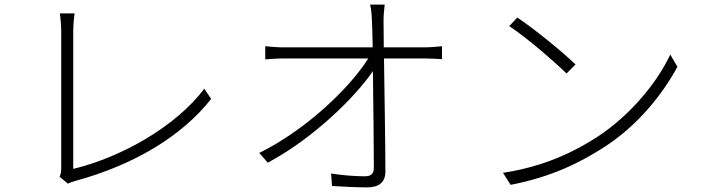

<svg xmlns="http://www.w3.org/2000/svg" viewBox="-20 -792 3040 831"><path d="M274 3C285 -3 297 -6 306 -9C563 -79 768 -204 894 -364L864 -408C742 -245 505 -111 297 -61V-657C297 -680 300 -717 303 -734H239C242 -719 245 -676 245 -656V-67C245 -49 243 -38 238 -27Z M1641 -587C1641 -639 1640 -679 1640 -699C1640 -724 1642 -747 1645 -772H1582C1588 -747 1589 -720 1590 -699C1591 -679 1592 -639 1593 -587H1210C1181 -587 1158 -589 1128 -592V-535C1158 -537 1178 -539 1210 -539H1574C1496 -415 1310 -233 1102 -130L1139 -88C1331 -190 1513 -366 1594 -484C1596 -336 1598 -155 1598 -68C1598 -42 1589 -29 1559 -29C1519 -29 1462 -33 1413 -41L1417 13C1462 16 1524 19 1569 19C1620 19 1648 -3 1648 -49C1648 -169 1644 -386 1642 -539H1819C1842 -539 1874 -537 1893 -536V-592C1875 -590 1841 -587 1818 -587Z M2219 -716 2184 -679C2259 -630 2382 -523 2432 -474L2471 -513C2418 -565 2290 -669 2219 -716ZM2157 -44 2190 8C2372 -27 2497 -92 2596 -156C2742 -250 2848 -385 2912 -503L2881 -556C2827 -439 2710 -294 2566 -200C2472 -139 2341 -72 2157 -44Z"/></svg>

Font: Genne Gothic Light
Style: Regular
Weight: 300
Designer: Ryoko NISHIZUKA (kana & ideographs); Paul D. Hunt (Latin, Greek & Cyrillic); Wenlong ZHANG (bopomofo); Sandoll Communica
Foundry: Adobe Systems Incorporated
Version: Version 1.004;PS 1.004;hotconv 16.6.51;makeotf.lib2.5.65220